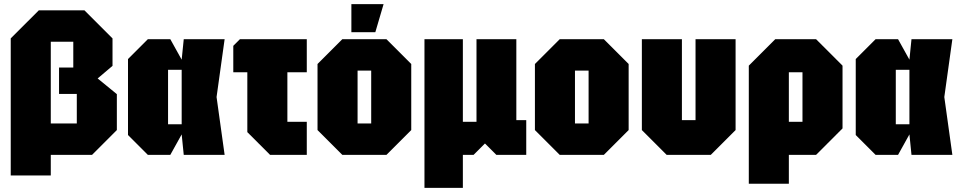

<svg xmlns="http://www.w3.org/2000/svg" viewBox="-20 -750 4655 930"><path d="M525 -564V-431L453 -370L546 -294V-120L426 0H214V-152H352V-295H266V-423H335V-548H226V100H32V-564L168 -700H389Z M696 0 600 -96V-464L696 -560H805L860 -461L870 -560H1068L1029 -280L1068 0H870L860 -99L805 0ZM794 -148H860V-412H794Z M1178 -110V-400H1110V-528L1142 -560H1466V-400H1372V-160H1466V0H1288Z M1518 -120V-440L1638 -560H1852L1972 -440V-120L1852 0H1638ZM1712 -152H1778V-408H1712ZM1682 -594V-730H1838L1798 -594Z M2036 160V-560H2222V-160H2288V-560H2481V-168H2529V0H2384L2329 -55L2274 0H2222V160Z M2571 -120V-440L2691 -560H2905L3025 -440V-120L2905 0H2691ZM2765 -152H2831V-408H2765Z M3543 -560V-120L3423 0H3209L3089 -120V-560H3283V-168H3349V-560Z M3607 140V-432L3735 -560H3933L4061 -432V-128L3933 0H3801V140ZM3867 -400H3801V-160H3867Z M4221 0 4125 -96V-464L4221 -560H4330L4385 -461L4395 -560H4593L4554 -280L4593 0H4395L4385 -99L4330 0ZM4319 -148H4385V-412H4319Z"/></svg>

Font: Tektur Condensed ExtraBold
Style: Regular
Weight: 800
Width: 3
Designer: Adam Jagosz
Foundry: Adam Jagosz
Version: Version 1.005;gftools[0.9.30]